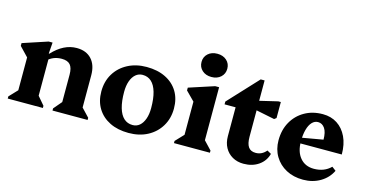

<svg xmlns="http://www.w3.org/2000/svg" viewBox="-78 -1106 2816 1476"><g transform="rotate(15 1330.0 -367.5)"><path d="M388.6 0V-17.2L459.4 -100.4L444.2 -71.6V-299.8Q444.2 -354 423.2 -378.4Q402.2 -402.8 355.2 -402.8Q321.2 -402.8 293.1 -391.7Q265 -380.6 241.4 -358.2V-416.2H252.4Q342 -512.8 445.4 -512.8Q521.2 -512.8 563.7 -466.6Q606.2 -420.4 606.2 -338.2V-71.2L590.2 -99.4L668 -17.2V0ZM32.4 0V-17.2L110.4 -99.6L94.4 -71.2V-401.2L137.4 -299L24.6 -417V-439.2L223 -504.8H254L247.4 -416.2H256.4V-71.2L241.4 -100.2L312 -17.2V0Z M996.8 15.2Q910.4 15.2 846.8 -16.3Q783.2 -47.8 748.1 -105Q713 -162.2 713 -239.8Q713 -319.8 750 -380.9Q787 -442 852.6 -476.6Q918.2 -511.2 1002.8 -511.2Q1089.4 -511.2 1153.3 -479.7Q1217.2 -448.2 1251.9 -391.1Q1286.6 -334 1286.6 -256.2Q1286.6 -177.2 1249.6 -115.6Q1212.6 -54 1147.5 -19.4Q1082.4 15.2 996.8 15.2ZM1011.6 -51.6Q1043.8 -51.6 1067 -71.6Q1090.2 -91.6 1103.3 -128.2Q1116.4 -164.8 1116.4 -214.4Q1116.4 -289.8 1101.5 -341Q1086.6 -392.2 1058.1 -418.3Q1029.6 -444.4 988 -444.4Q956.6 -444.4 933 -424.4Q909.4 -404.4 896.3 -367.8Q883.2 -331.2 883.2 -281.6Q883.2 -206.4 898.1 -155.1Q913 -103.8 941.5 -77.7Q970 -51.6 1011.6 -51.6Z M1355.4 0V-17.2L1433.4 -99.6L1417.4 -71.6V-378L1460.4 -303L1347.6 -417V-439.2L1548.4 -504.8H1579.4V-71.2L1563.6 -99.4L1641.4 -17.2V0ZM1501 -565.2Q1455.6 -565.2 1427 -591.2Q1398.4 -617.2 1398.4 -657.9Q1398.4 -698.6 1427 -724.3Q1455.6 -750 1501 -750Q1546.4 -750 1575 -724.2Q1603.6 -698.4 1603.6 -657.9Q1603.6 -617.4 1575 -591.3Q1546.4 -565.2 1501 -565.2Z M1911.6 15.2Q1861.8 15.2 1823.2 -6.8Q1784.6 -28.8 1763.2 -67.9Q1741.8 -107 1741.8 -158.8V-461.8L1784.8 -388.4H1654V-410.6L1872.8 -645.6H1903.8V-197.6Q1903.8 -142.6 1922.4 -116.2Q1941 -89.8 1980.8 -89.8Q2030.4 -89.8 2064.4 -131L2096.8 -112.8Q2081.4 -54.2 2031.7 -19.5Q1982 15.2 1911.6 15.2ZM2051 -377.8 1850.8 -418.4V-471L2047.2 -517.6H2067.2V-390.2Z M2385.2 15.2Q2309 15.2 2250.7 -16Q2192.4 -47.2 2159.2 -102.6Q2126 -158 2126 -229.2Q2126 -312.4 2161.6 -375.7Q2197.2 -439 2260 -475.1Q2322.8 -511.2 2404.6 -511.2Q2470.2 -511.2 2519.3 -479.4Q2568.4 -447.6 2596.3 -388.9Q2624.2 -330.2 2624.2 -249.2H2242V-285.2L2459 -323Q2459 -382.4 2438.3 -412.6Q2417.6 -442.8 2384.4 -442.8Q2357.4 -442.8 2336.9 -421.2Q2316.4 -399.6 2305.4 -359.5Q2294.4 -319.4 2294.4 -265.2Q2294.4 -183.2 2334.6 -135.3Q2374.8 -87.4 2444.2 -87.4Q2526.6 -87.4 2578.6 -139.6L2610.2 -115.6Q2581.4 -55.4 2521.5 -20.1Q2461.6 15.2 2385.2 15.2Z"/></g></svg>

Font: Platypi Light
Style: Regular
Weight: 300
Designer: David Sargent
Foundry: Bolt Cutter Type
Version: Version 1.200